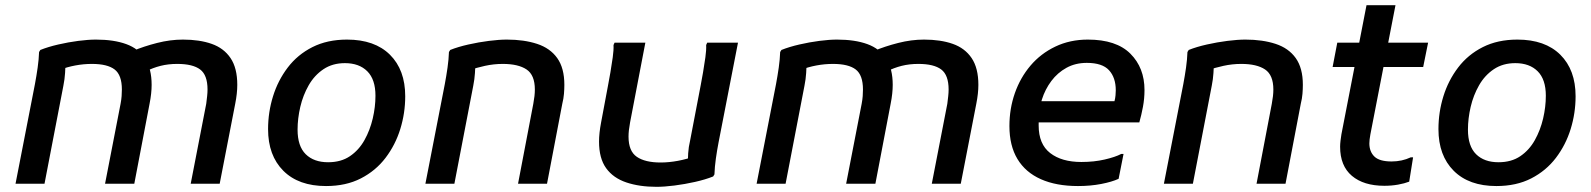

<svg xmlns="http://www.w3.org/2000/svg" viewBox="-20 -710 6147 742"><path d="M40 0 115 -385Q121 -417 125.5 -448.5Q130 -480 131 -509L136 -517Q166 -529 205 -538Q244 -547 282.5 -552Q321 -557 351 -557Q420 -557 468 -539.5Q516 -522 541 -483Q566 -444 566 -382Q566 -366 564 -347.5Q562 -329 558 -309L499 0H386L446 -309Q449 -325 450 -338.5Q451 -352 451 -364Q451 -420 423 -441.5Q395 -463 335 -463Q303 -463 271 -457Q239 -451 211 -440L233 -471Q233 -452 231.5 -428Q230 -404 225 -379L152 0ZM717 0 777 -309Q779 -325 780.5 -338.5Q782 -352 782 -364Q782 -420 753.5 -441.5Q725 -463 665 -463Q630 -463 600.5 -455.5Q571 -448 543 -434L493 -513Q536 -531 587 -544Q638 -557 687 -557Q751 -557 798 -540.5Q845 -524 871 -485.5Q897 -447 897 -382Q897 -366 895 -347.5Q893 -329 889 -309L829 0Z M1016 -211Q1016 -276 1035 -337.5Q1054 -399 1092 -449Q1130 -499 1187.5 -528Q1245 -557 1321 -557Q1428 -557 1487 -498.5Q1546 -440 1546 -338Q1546 -273 1527 -211.5Q1508 -150 1470 -100Q1432 -50 1374.5 -20.5Q1317 9 1240 9Q1134 9 1075 -50Q1016 -109 1016 -211ZM1130 -209Q1130 -145 1161.5 -114Q1193 -83 1248 -83Q1298 -83 1332.5 -106.5Q1367 -130 1388.5 -168.5Q1410 -207 1420.5 -252Q1431 -297 1431 -340Q1431 -403 1399.5 -434.5Q1368 -466 1313 -466Q1265 -466 1230 -442.5Q1195 -419 1173 -380.5Q1151 -342 1140.5 -297Q1130 -252 1130 -209Z M1624 0 1699 -385Q1705 -417 1709.5 -448.5Q1714 -480 1715 -509L1720 -517Q1750 -529 1790 -538Q1830 -547 1869.5 -552Q1909 -557 1939 -557Q2005 -557 2055.5 -540.5Q2106 -524 2133.5 -485.5Q2161 -447 2161 -382Q2161 -366 2159.5 -347.5Q2158 -329 2153 -309L2094 0H1982L2041 -309Q2044 -325 2045.5 -338.5Q2047 -352 2047 -364Q2047 -420 2015 -441.5Q1983 -463 1923 -463Q1888 -463 1854 -455.5Q1820 -448 1795 -439L1817 -470Q1817 -452 1815.5 -428Q1814 -404 1809 -379L1736 0Z M2295 -163Q2295 -179 2297 -197.5Q2299 -216 2303 -237L2330 -381Q2334 -401 2339 -430.5Q2344 -460 2348 -488.5Q2352 -517 2351 -536L2355 -545H2474L2415 -237Q2412 -221 2410.5 -207.5Q2409 -194 2409 -182Q2409 -126 2441 -104Q2473 -82 2533 -82Q2565 -82 2600 -88.5Q2635 -95 2663 -106L2639 -75Q2638 -93 2639.5 -117.5Q2641 -142 2647 -167L2688 -381Q2692 -401 2697 -430.5Q2702 -460 2706 -488.5Q2710 -517 2709 -536L2713 -545H2832L2757 -160Q2751 -129 2746.5 -97Q2742 -65 2741 -36L2736 -28Q2706 -16 2666 -7Q2626 2 2586.5 7Q2547 12 2517 12Q2451 12 2400.5 -5Q2350 -22 2322.5 -60Q2295 -98 2295 -163Z M2904 0 2979 -385Q2985 -417 2989.5 -448.5Q2994 -480 2995 -509L3000 -517Q3030 -529 3069 -538Q3108 -547 3146.5 -552Q3185 -557 3215 -557Q3284 -557 3332 -539.5Q3380 -522 3405 -483Q3430 -444 3430 -382Q3430 -366 3428 -347.5Q3426 -329 3422 -309L3363 0H3250L3310 -309Q3313 -325 3314 -338.5Q3315 -352 3315 -364Q3315 -420 3287 -441.5Q3259 -463 3199 -463Q3167 -463 3135 -457Q3103 -451 3075 -440L3097 -471Q3097 -452 3095.5 -428Q3094 -404 3089 -379L3016 0ZM3581 0 3641 -309Q3643 -325 3644.5 -338.5Q3646 -352 3646 -364Q3646 -420 3617.5 -441.5Q3589 -463 3529 -463Q3494 -463 3464.5 -455.5Q3435 -448 3407 -434L3357 -513Q3400 -531 3451 -544Q3502 -557 3551 -557Q3615 -557 3662 -540.5Q3709 -524 3735 -485.5Q3761 -447 3761 -382Q3761 -366 3759 -347.5Q3757 -329 3753 -309L3693 0Z M4146 9Q4062 9 4002.5 -17.5Q3943 -44 3912 -95.5Q3881 -147 3881 -223Q3881 -290 3902 -350Q3923 -410 3962.5 -456.5Q4002 -503 4058.5 -530Q4115 -557 4184 -557Q4294 -557 4348.5 -502.5Q4403 -448 4403 -362Q4403 -329 4397 -297Q4391 -265 4383 -237H3956V-319H4287Q4290 -330 4291 -341.5Q4292 -353 4292 -361Q4292 -410 4266 -438.5Q4240 -467 4180 -467Q4136 -467 4101.5 -448Q4067 -429 4043 -397Q4019 -365 4006.5 -325.5Q3994 -286 3994 -244V-225Q3994 -153 4038.5 -118.5Q4083 -84 4159 -84Q4208 -84 4249 -93.5Q4290 -103 4313 -115H4322L4303 -19Q4277 -7 4235.5 1Q4194 9 4146 9Z M4478 0 4553 -385Q4559 -417 4563.5 -448.5Q4568 -480 4569 -509L4574 -517Q4604 -529 4644 -538Q4684 -547 4723.5 -552Q4763 -557 4793 -557Q4859 -557 4909.5 -540.5Q4960 -524 4987.5 -485.5Q5015 -447 5015 -382Q5015 -366 5013.5 -347.5Q5012 -329 5007 -309L4948 0H4836L4895 -309Q4898 -325 4899.5 -338.5Q4901 -352 4901 -364Q4901 -420 4869 -441.5Q4837 -463 4777 -463Q4742 -463 4708 -455.5Q4674 -448 4649 -439L4671 -470Q4671 -452 4669.5 -428Q4668 -404 4663 -379L4590 0Z M5330 8Q5250 8 5204.5 -30.5Q5159 -69 5159 -143Q5159 -153 5160.5 -166Q5162 -179 5164 -191L5261 -690H5373L5276 -191Q5274 -181 5273 -171.5Q5272 -162 5272 -156Q5272 -124 5291.5 -105Q5311 -86 5358 -86Q5398 -86 5432 -102H5441L5426 -8Q5408 -1 5383 3.5Q5358 8 5330 8ZM5130 -451 5148 -545H5499L5480 -451Z M5539 -211Q5539 -276 5558 -337.5Q5577 -399 5615 -449Q5653 -499 5710.5 -528Q5768 -557 5844 -557Q5951 -557 6010 -498.5Q6069 -440 6069 -338Q6069 -273 6050 -211.5Q6031 -150 5993 -100Q5955 -50 5897.5 -20.5Q5840 9 5763 9Q5657 9 5598 -50Q5539 -109 5539 -211ZM5653 -209Q5653 -145 5684.5 -114Q5716 -83 5771 -83Q5821 -83 5855.5 -106.5Q5890 -130 5911.5 -168.5Q5933 -207 5943.5 -252Q5954 -297 5954 -340Q5954 -403 5922.5 -434.5Q5891 -466 5836 -466Q5788 -466 5753 -442.5Q5718 -419 5696 -380.5Q5674 -342 5663.5 -297Q5653 -252 5653 -209Z"/></svg>

Font: Kufam Medium
Style: Italic
Weight: 500
Italic angle: -11°
Designer: Artur Schmal
Foundry: Original Type
Version: Version 1.301; ttfautohint (v1.8.3)